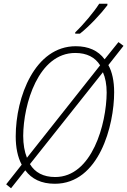

<svg xmlns="http://www.w3.org/2000/svg" viewBox="-20 -972 680 1026"><path d="M382 -799V-792H407C457 -831 522 -901 554 -944V-952H510C483 -909 427 -842 382 -799ZM39 34 115 -62C149 -16 200 10 273 10C510 10 590 -302 590 -479C590 -539 579 -589 559 -624L640 -727L613 -747L539 -655C505 -702 452 -725 385 -725C167 -725 64 -455 64 -243C64 -185 74 -133 96 -92L13 13ZM515 -623 124 -129C111 -161 104 -201 104 -246C105 -416 185 -689 382 -689C444 -689 488 -666 515 -623ZM275 -26C212 -26 167 -50 140 -95L530 -586C543 -557 550 -520 550 -477C549 -310 472 -26 275 -26Z"/></svg>

Font: Noto Sans SemiCondensed ExtraLight
Style: Italic
Weight: 200
Width: 4
Italic angle: -12°
Designer: Monotype Design Team
Foundry: Monotype Imaging Inc.
Version: Version 2.013